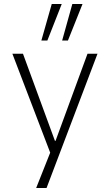

<svg xmlns="http://www.w3.org/2000/svg" viewBox="-20 -761 550 961"><path d="M161 180 240 -19V26L42 -492H95L255 -56H258L418 -492H468L213 180ZM291 -558 342 -741H393L320 -558ZM187 -558 239 -741H289L217 -558Z"/></svg>

Font: Nunito Sans 7pt SemiCondensed ExtraLight
Style: Regular
Weight: 250
Width: 4
Designer: Vernon Adams
Foundry: Vernon Adams
Version: Version 3.101;gftools[0.9.27]